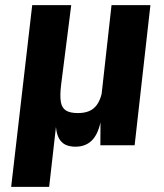

<svg xmlns="http://www.w3.org/2000/svg" viewBox="-20 -566 640 748"><path d="M23.5 162 105.5 -546H257.5L218 -235Q213 -193 217 -169.2Q221 -145.5 237 -135.5Q253 -125.5 283.5 -125.5Q308.5 -125.5 326.8 -133Q345 -140.5 357.2 -157.2Q369.5 -174 376 -200.5L414.5 -546H566L504.5 0H371L371.5 -89Q360.5 -40 336.2 -17.2Q312 5.5 274 5.5Q251.5 5.5 235.5 -2Q219.5 -9.5 210 -26.5Q200.5 -43.5 198 -71.5L171.5 162Z"/></svg>

Font: Spline Sans Mono
Style: Bold Italic
Weight: 700
Italic angle: -4°
Monospace: yes
Version: Version 1.004